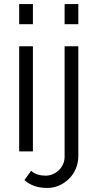

<svg xmlns="http://www.w3.org/2000/svg" viewBox="-20 -750 483 951"><path d="M143 0V-521H75V0ZM143 -630V-730H75V-630ZM215 181C292 181 368 116 368 23V-521H300V27C300 80 254 120 207 120C182 120 155 115 134 96L101 142C132 170 171 181 215 181ZM368 -630V-730H300V-630Z"/></svg>

Font: Raleway Reg
Style: Regular
Weight: 400
Designer: Matt McInerney, Pablo Impallari, Rodrigo Fuenzalida
Foundry: Matt McInerney, Pablo Impallari, Rodrigo Fuenzalida
Version: Version 3.00 July 28, 2015